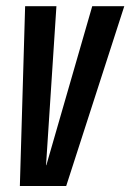

<svg xmlns="http://www.w3.org/2000/svg" viewBox="-20 -618 433 638"><path d="M46 0 63.5 -597.5H167.5L133 -69H134L286.5 -597.5H393L200 0Z"/></svg>

Font: Anybody Condensed Medium
Style: Italic
Weight: 500
Width: 3
Italic angle: -10°
Designer: Tyler Finck
Foundry: Etcetera Type Company
Version: Version 1.010; ttfautohint (v1.8.3) -l 8 -r 50 -G 200 -x 14 